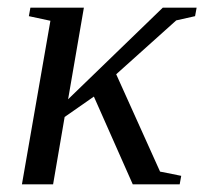

<svg xmlns="http://www.w3.org/2000/svg" viewBox="-20 -479 531 499"><path d="M157 -221 403 -459H491L487 -437L438 -426L282 -286L396 -33L451 -22L447 0H325L224 -228L148 -175L118 0H37L111 -425L55 -437L59 -459H198Z"/></svg>

Font: Libra Serif Modern
Style: Italic
Weight: 400
Italic angle: -12°
Designer: Stefan Peev, Context Ltd
Foundry: Stefan Peev, Context Ltd
Version: Version 1.000